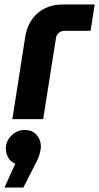

<svg xmlns="http://www.w3.org/2000/svg" viewBox="-30 -530 441 854"><path d="M25 0 82 -365Q93 -433 137.5 -471.5Q182 -510 250 -510H391L373 -393H256Q243 -393 232 -384Q221 -375 219 -361L162 0ZM-10 304 38 198Q16 189 6 170Q-4 151 -4 130Q-4 108 7.5 89.5Q19 71 38 59.5Q57 48 79 48Q114 48 133 70Q152 92 152 122Q152 132 146.5 153.5Q141 175 129 196L74 304Z"/></svg>

Font: MuseoModerno Thin SemiBold
Style: Italic
Weight: 600
Italic angle: -9°
Version: Version 1.003